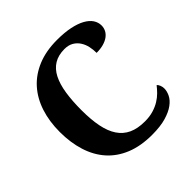

<svg xmlns="http://www.w3.org/2000/svg" viewBox="-190 -881 1048 1048"><g transform="rotate(-45 334.0 -357.0)"><path d="M424.8 -69.8Q461.4 -69.8 490 -78.4Q518.6 -86.9 541 -100.6Q563.5 -114.3 580.3 -131.3Q597.2 -148.4 609.9 -165Q617.7 -159.2 622.3 -147Q627 -134.8 627 -122.1Q627 -101.1 615.7 -77.9Q604.5 -54.7 578.1 -35.2Q551.8 -15.6 508.3 -2.9Q464.8 9.8 400.9 9.8Q314 9.8 249 -16.6Q184.1 -43 141.1 -91.3Q98.1 -139.6 76.7 -207.5Q55.2 -275.4 55.2 -357.9Q55.2 -439 77.1 -506.3Q99.1 -573.7 142.3 -622.1Q185.5 -670.4 250.2 -697.3Q314.9 -724.1 399.9 -724.1Q457.5 -724.1 500.2 -715.1Q543 -706.1 571.3 -690.4Q599.6 -674.8 613.8 -653.6Q627.9 -632.3 627.9 -607.9Q627.9 -589.4 619.9 -573.5Q611.8 -557.6 595.9 -545.9Q580.1 -534.2 556.6 -527.6Q533.2 -521 502.9 -521Q502.9 -545.9 497.6 -570.6Q492.2 -595.2 479.2 -615.2Q466.3 -635.3 445.3 -647.7Q424.3 -660.2 393.1 -660.2Q345.7 -660.2 313 -640.1Q280.3 -620.1 260.5 -581.5Q240.7 -543 231.9 -486.6Q223.1 -430.2 223.1 -357.9Q223.1 -285.6 233.9 -231.4Q244.6 -177.2 268.6 -141.4Q292.5 -105.5 330.8 -87.6Q369.1 -69.8 424.8 -69.8Z"/></g></svg>

Font: Droids
Style: b
Weight: 700
Foundry: Ascender Corporation
Version: Version 1.00 build 113